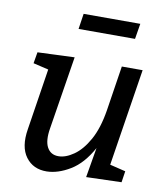

<svg xmlns="http://www.w3.org/2000/svg" viewBox="-84 -810 775 891"><g transform="rotate(10 304.0 -365.0)"><path d="M196 10Q132 11 97 -36Q62 -83 76 -168L121 -457L49 -474L58 -527L232 -534L177 -190Q167 -131 183.5 -100Q200 -69 237 -69Q271 -69 309 -95.5Q347 -122 377.5 -176.5Q408 -231 422 -317L455 -530H553L481 -72L555 -54L547 -1L381 4L405 -137Q363 -60 306 -25.5Q249 9 196 10ZM505 -740 493 -667H227L238 -740Z"/></g></svg>

Font: Bitter Medium
Style: Italic
Weight: 500
Italic angle: -9°
Designer: Sol Matas, and Bitter project Authors
Foundry: Sol Matas
Version: Version 2.001